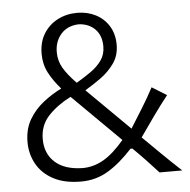

<svg xmlns="http://www.w3.org/2000/svg" viewBox="-54 -810 867 875"><g transform="rotate(-5 380.0 -373.0)"><path d="M282.2 10.3Q206.5 10.3 155.8 -16.8Q105 -43.9 79.6 -89.6Q54.2 -135.3 54.2 -189.9Q54.2 -249 79.8 -292.7Q105.5 -336.4 145.5 -367.7Q185.5 -398.9 228.5 -419.9Q193.4 -460 173.3 -498.8Q153.3 -537.6 153.3 -585Q153.3 -638.7 177.2 -677.2Q201.2 -715.8 241.5 -736.6Q281.7 -757.3 330.6 -757.3Q377.4 -757.3 415.3 -737.8Q453.1 -718.3 475.3 -682.4Q497.6 -646.5 497.6 -596.7Q497.6 -548.3 472.7 -512.7Q447.8 -477.1 410.9 -450.4Q374 -423.8 337.4 -402.3L531.7 -210Q560.5 -255.9 587.6 -299.6Q614.7 -343.3 639.2 -389.6L706.5 -348.1Q671.4 -303.7 639.2 -258.3Q606.9 -212.9 574.2 -166Q616.2 -124.5 658.7 -82.8Q701.2 -41 745.6 0H641.6Q615.7 -28.8 586.9 -59.1Q558.1 -89.4 527.8 -119.1H519Q461.9 -56.6 406 -23.2Q350.1 10.3 282.2 10.3ZM301.3 -439.9Q336.4 -460.4 367.4 -482.2Q398.4 -503.9 417.5 -531Q436.5 -558.1 436.5 -594.2Q436.5 -645 407.7 -673.8Q378.9 -702.6 333 -704.6Q281.2 -702.6 252 -669.2Q222.7 -635.7 222.7 -586.4Q222.7 -547.4 241.9 -514.2Q261.2 -481 301.3 -439.9ZM485.8 -162.1 267.6 -378.4Q206.5 -347.7 165.5 -304.4Q124.5 -261.2 124.5 -197.3Q124.5 -130.9 168.5 -91.3Q212.4 -51.8 293.9 -50.3Q344.2 -50.3 389.9 -76.4Q435.5 -102.5 485.8 -162.1Z"/></g></svg>

Font: Pinar DS1 Regular
Style: Regular
Weight: 400
Designer: Amin Abedi
Version: Version 3.000